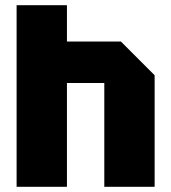

<svg xmlns="http://www.w3.org/2000/svg" viewBox="-20 -720 660 740"><path d="M44 0V-700H238V-560H446L576 -430V0H382V-400H238V0Z"/></svg>

Font: Tektur ExtraBold
Style: Regular
Weight: 800
Designer: Adam Jagosz
Foundry: Adam Jagosz
Version: Version 1.005;gftools[0.9.30]